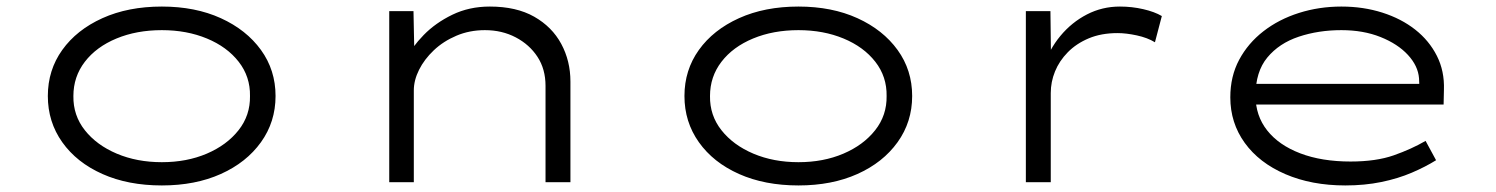

<svg xmlns="http://www.w3.org/2000/svg" viewBox="-20 -556 4566 586"><path d="M474 10Q371 10 292.5 -25Q214 -60 170 -122Q126 -184 126 -263Q126 -342 170 -403.5Q214 -465 292.5 -500.5Q371 -536 474 -536Q576 -536 654 -500.5Q732 -465 776.5 -403.5Q821 -342 821 -263Q821 -184 776.5 -122Q732 -60 654 -25Q576 10 474 10ZM474 -61Q550 -61 611 -87Q672 -113 708 -158.5Q744 -204 743 -263Q744 -322 708.5 -367.5Q673 -413 611.5 -438.5Q550 -464 474 -464Q397 -464 335.5 -438.5Q274 -413 239 -367.5Q204 -322 204 -263Q203 -204 239 -158.5Q275 -113 336.5 -87Q398 -61 474 -61Z M1168 0V-522H1242L1245 -373L1218 -374Q1237 -412 1273 -449Q1309 -486 1360.5 -511Q1412 -536 1475 -536Q1556 -536 1610.5 -505Q1665 -474 1693 -422Q1721 -370 1721 -307V0H1645V-294Q1645 -345 1620.5 -382.5Q1596 -420 1554 -442Q1512 -464 1460 -464Q1413 -464 1373 -447Q1333 -430 1304 -402.5Q1275 -375 1259 -343Q1243 -311 1243 -280V0H1206Q1191 0 1181.5 0Q1172 0 1168 0Z M2417 10Q2314 10 2235.5 -25Q2157 -60 2113 -122Q2069 -184 2069 -263Q2069 -342 2113 -403.5Q2157 -465 2235.5 -500.5Q2314 -536 2417 -536Q2519 -536 2597 -500.5Q2675 -465 2719.5 -403.5Q2764 -342 2764 -263Q2764 -184 2719.5 -122Q2675 -60 2597 -25Q2519 10 2417 10ZM2417 -61Q2493 -61 2554 -87Q2615 -113 2651 -158.5Q2687 -204 2686 -263Q2687 -322 2651.5 -367.5Q2616 -413 2554.5 -438.5Q2493 -464 2417 -464Q2340 -464 2278.5 -438.5Q2217 -413 2182 -367.5Q2147 -322 2147 -263Q2146 -204 2182 -158.5Q2218 -113 2279.5 -87Q2341 -61 2417 -61Z M3111 0V-522H3186L3188 -357L3165 -352Q3182 -405 3216.5 -446.5Q3251 -488 3297.5 -512Q3344 -536 3398 -536Q3435 -536 3469.5 -528Q3504 -520 3526 -507L3505 -427Q3482 -441 3449.5 -448Q3417 -455 3391 -455Q3341 -455 3303 -439Q3265 -423 3239 -396.5Q3213 -370 3200 -338Q3187 -306 3187 -272V0Z M4086 10Q3983 10 3903 -24.5Q3823 -59 3779 -120Q3735 -181 3735 -259Q3735 -323 3762 -373.5Q3789 -424 3836 -460.5Q3883 -497 3944.5 -516.5Q4006 -536 4074 -536Q4141 -536 4199 -517.5Q4257 -499 4299.5 -465.5Q4342 -432 4365.5 -385.5Q4389 -339 4387 -282L4386 -237H3804L3793 -300H4329L4312 -293L4311 -317Q4308 -355 4277 -388.5Q4246 -422 4193.5 -443Q4141 -464 4074 -464Q4004 -464 3944 -444Q3884 -424 3848 -380.5Q3812 -337 3812 -264Q3812 -203 3847.5 -158Q3883 -113 3948.5 -88Q4014 -63 4102 -63Q4180 -63 4234 -82Q4288 -101 4331 -126L4363 -67Q4331 -47 4289 -29Q4247 -11 4196 -0.5Q4145 10 4086 10Z"/></svg>

Font: Lexend Zetta Light
Style: Regular
Weight: 300
Designer: Bonnie Shaver-Troup, Thomas Jockin
Foundry: Lexend
Version: Version 1.007